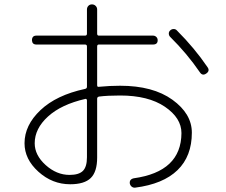

<svg xmlns="http://www.w3.org/2000/svg" viewBox="-20 -822 1040 883"><path d="M373 -367.2Q261.7 -341.8 200.7 -286.1Q139.6 -230.5 139.6 -163.1Q139.6 -108.4 189.9 -63Q240.2 -17.6 299.8 -17.6Q342.8 -17.6 361.3 -36.1Q379.9 -54.7 379.9 -98.6V-360.4Q379.9 -363.3 377.9 -365.7Q376 -368.2 373 -367.2ZM302.7 25.4Q220.7 25.4 156.7 -32.2Q92.8 -89.8 92.8 -163.1Q92.8 -246.1 166 -315.4Q239.3 -384.8 371.1 -413.1Q379.9 -415 379.9 -422.9V-608.4Q379.9 -617.2 371.1 -617.2H147.5Q127.9 -617.2 127 -636.7Q127 -658.2 147.5 -658.2H371.1Q379.9 -658.2 379.9 -667V-778.3Q379.9 -788.1 386.2 -794.9Q392.6 -801.8 402.8 -801.8Q413.1 -801.8 419.9 -794.9Q426.8 -788.1 426.8 -778.3V-667Q426.8 -658.2 434.6 -658.2H683.6Q692.4 -658.2 698.7 -652.3Q705.1 -646.5 705.1 -636.7Q705.1 -617.2 683.6 -617.2H434.6Q426.8 -617.2 426.8 -608.4V-429.7Q426.8 -420.9 435.5 -422.9Q485.4 -427.7 532.2 -427.7Q683.6 -427.7 772.9 -363.3Q862.3 -298.8 862.3 -211.9Q862.3 -103.5 796.4 -39.6Q730.5 24.4 601.6 41Q592.8 42 585.9 36.6Q579.1 31.2 577.1 22.5Q574.2 2.9 594.7 -2Q813.5 -32.2 814.5 -210Q814.5 -279.3 738.3 -331.1Q662.1 -382.8 532.2 -382.8Q474.6 -382.8 435.5 -377.9Q426.8 -376 426.8 -368.2V-97.7Q426.8 -32.2 397.5 -3.4Q368.2 25.4 302.7 25.4ZM793.9 -681.6Q875 -600.6 934.6 -512.7Q946.3 -496.1 928.7 -483.9Q911.1 -471.7 899.4 -489.3Q839.8 -576.2 762.7 -652.3Q756.8 -658.2 756.3 -667Q755.9 -675.8 762.7 -682.1Q769.5 -688.5 778.8 -688.5Q788.1 -688.5 793.9 -681.6Z"/></svg>

Font: Rounded Mgen+ 1mn light
Style: Regular
Weight: 200
Designer: [Source Han Sans]
Ryoko NISHIZUKA  (kana & ideographs); Paul D. Hunt (Latin, Greek & Cyrillic); Wenlong ZHANG  (bopomofo
Version: Version 1.059.20150602